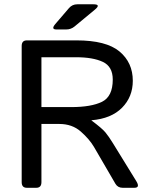

<svg xmlns="http://www.w3.org/2000/svg" viewBox="-20 -892 721 912"><path d="M248.5 -752Q220.7 -752 242.7 -777.8L307.6 -853.5Q323.2 -871.6 347.2 -871.6H423.8Q461.4 -871.6 430.7 -846.2L334 -766.1Q316.9 -752 294.4 -752ZM107.4 0Q83 0 83 -26.9V-673.3Q83 -700.2 107.4 -700.2H343.3Q484.4 -700.2 547.6 -647.5Q610.8 -594.7 610.8 -508.3Q610.8 -432.1 559.8 -380.4Q508.8 -328.6 414.6 -320.8V-319.8Q464.4 -282.7 480.5 -263.4Q496.6 -244.1 516.6 -211.4L627 -32.2Q647 0 618.2 0H562.5Q539.6 0 528.3 -19L426.8 -193.4Q404.8 -231 363.8 -267.1Q322.8 -303.2 261.7 -303.2H176.8V-26.9Q176.8 0 152.3 0ZM176.8 -383.3H317.9Q413.1 -383.3 464.4 -408.4Q515.6 -433.6 515.6 -514.2Q515.6 -575.7 468.8 -597.9Q421.9 -620.1 341.3 -620.1H176.8Z"/></svg>

Font: Istok
Style: Regular
Weight: 500
Designer: Andrey V. Panov
Foundry: Andrey V. Panov
Version: Version 1.0.3